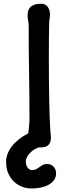

<svg xmlns="http://www.w3.org/2000/svg" viewBox="-20 -789 428 1046"><path d="M13.2 92.8Q13.2 49.8 43.9 9Q74.7 -31.7 134.3 -63Q135.7 -81.5 138.2 -100.3Q140.6 -119.1 140.6 -139.6Q140.6 -264.2 138.4 -390.1Q136.2 -516.1 136.2 -648.9Q136.2 -662.6 133.3 -676.5Q130.4 -690.4 130.4 -706.5Q130.4 -719.2 133.8 -730.5Q137.2 -741.7 145.5 -750.2Q153.8 -758.8 168.5 -763.7Q183.1 -768.6 205.1 -768.6Q227.1 -768.6 239.7 -752Q252.4 -735.4 252.4 -707.5Q252.4 -699.2 251 -691.2Q249.5 -683.1 248 -674.3Q247.1 -632.3 246.6 -584Q246.1 -535.6 246.1 -473.1Q246.1 -417.5 246.6 -359.4Q247.1 -301.3 248 -247.6Q249 -193.8 250.7 -147.2Q252.4 -100.6 254.9 -66.9V-67.4Q255.9 -60.1 256.6 -53.5Q257.3 -46.9 257.3 -40Q257.3 -28.3 254.6 -18.3Q252 -8.3 245.6 -1Q239.3 6.3 228 10.3Q216.8 14.2 200.2 14.2Q197.8 14.2 195.8 14.2Q193.8 14.2 191.4 13.7Q174.8 19.5 161.6 28.8Q148.4 38.1 139.4 48.6Q130.4 59.1 125.5 70.1Q120.6 81.1 120.6 90.3Q120.6 102.5 123.8 111.6Q127 120.6 132.1 126.5Q137.2 132.3 143.3 135Q149.4 137.7 154.8 137.7Q168.5 137.7 177.7 132.6Q187 127.4 195.3 121.1Q203.6 114.7 213.1 109.6Q222.7 104.5 236.3 104.5Q259.3 104.5 272.5 119.6Q285.6 134.8 285.6 155.3Q285.6 176.3 274.4 191.9Q263.2 207.5 244.4 217.8Q225.6 228 201.7 232.9Q177.7 237.8 152.3 237.8Q125 237.8 100.1 228.3Q75.2 218.8 55.7 200.2Q36.1 181.6 24.7 154.5Q13.2 127.4 13.2 92.8Z"/></svg>

Font: Autour One
Style: Regular
Weight: 400
Version: Version 1.007; ttfautohint (v0.92) -l 24 -r 24 -G 200 -x 7 -